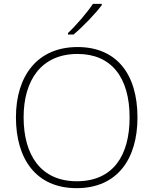

<svg xmlns="http://www.w3.org/2000/svg" viewBox="-20 -970 799 1000"><path d="M510 -943V-950H464C436 -907 376 -837 334 -798V-790H363C414 -833 477 -899 510 -943ZM696 -358C696 -588 584 -725 384 -725C175 -725 63 -575 63 -359C63 -142 168 10 379 10C591 10 696 -142 696 -358ZM103 -359C103 -552 195 -689 384 -689C560 -689 655 -567 655 -358C655 -160 569 -26 380 -26C192 -26 103 -163 103 -359Z"/></svg>

Font: Noto Sans Myanmar UI ExtraLight
Style: Regular
Weight: 200
Designer: Monotype Design Team
Foundry: Monotype Imaging Inc.
Version: Version 2.103